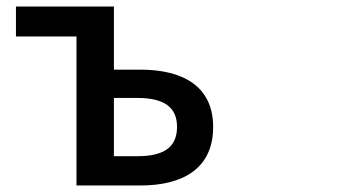

<svg xmlns="http://www.w3.org/2000/svg" viewBox="-20 -548 1040 590"><path d="M215 -436V22H411C542 22 635 -30 635 -158C635 -283 542 -334 411 -334H330V-528H29V-436ZM330 -68V-247H402C484 -247 524 -219 524 -158C524 -96 484 -68 402 -68Z"/></svg>

Font: コーポレート・ロゴ ver3 Medium
Style: Regular
Weight: 500
Designer: [KANA_main] LOGOTYPE.JP [Source Han Sans] Ryoko NISHIZUKA 西塚涼子 (kana, bopomofo & ideographs); Paul D. Hunt (Latin, Greek
Version: Version 12.001;FEAKit 1.0